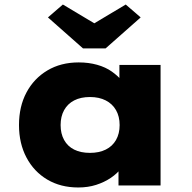

<svg xmlns="http://www.w3.org/2000/svg" viewBox="-20 -820 851 849"><path d="M326 9Q248 9 189 -26Q130 -61 97 -123.5Q64 -186 64 -267Q64 -349 97 -411Q130 -473 189.5 -508.5Q249 -544 328 -544Q372 -544 409.5 -533.5Q447 -523 474.5 -503.5Q502 -484 520.5 -461.5Q539 -439 548 -414L508 -412V-533H690V0H504V-138L543 -130Q536 -103 517.5 -78Q499 -53 470 -33.5Q441 -14 405 -2.5Q369 9 326 9ZM378 -144Q418 -144 447.5 -158.5Q477 -173 493 -201Q509 -229 509 -267Q509 -305 493 -333Q477 -361 447.5 -376Q418 -391 378 -391Q337 -391 308 -376Q279 -361 263.5 -333Q248 -305 248 -267Q248 -229 263.5 -201Q279 -173 308 -158.5Q337 -144 378 -144ZM347 -606 192 -743 258 -800 412 -708H382L536 -800L602 -743L447 -606Z"/></svg>

Font: Lexend Exa ExtraBold
Style: Regular
Weight: 800
Designer: Bonnie Shaver-Troup, Thomas Jockin
Foundry: Lexend
Version: Version 1.007